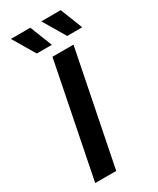

<svg xmlns="http://www.w3.org/2000/svg" viewBox="-224 -961 846 1028"><g transform="rotate(-30 199.0 -447.0)"><path d="M41 0 181 -700H311L171 0ZM117 -757 36 -894H156L210 -757ZM305 -757 224 -894H344L398 -757Z"/></g></svg>

Font: Montserrat SemiBold
Style: Italic
Weight: 600
Italic angle: -11.3°
Designer: Julieta Ulanovsky
Foundry: Julieta Ulanovsky
Version: Version 9.000; ttfautohint (v1.8.4.7-5d5b)